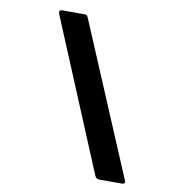

<svg xmlns="http://www.w3.org/2000/svg" viewBox="-80 -776 763 846"><g transform="rotate(10 301.5 -353.0)"><path d="M420 0Q412 0 407.5 -4Q403 -8 400 -15L126 -673Q116 -696 118.5 -701Q121 -706 131 -706H228Q237 -706 239.5 -704.5Q242 -703 246 -695L532 -17Q536 -10 533.5 -5Q531 0 522 0Z"/></g></svg>

Font: Glory ExtraBold
Style: Italic
Weight: 800
Italic angle: -12°
Version: Version 1.011